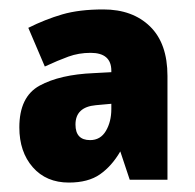

<svg xmlns="http://www.w3.org/2000/svg" viewBox="-20 -742 414 407"><path d="M216 -511Q216 -484 204.5 -464.5Q193 -445 171 -445Q140 -445 140 -478Q140 -515 183 -519L216 -522ZM40 -683 75 -601Q103 -614 125 -622Q147 -630 172 -630Q216 -630 216 -592V-589L179 -587Q107 -584 64 -560.5Q21 -537 21 -472Q21 -420 49.5 -387.5Q78 -355 126 -355Q167 -355 192 -372.5Q217 -390 235 -421L255 -361H335V-581Q335 -650 298 -686Q261 -722 199 -722Q148 -722 112 -711.5Q76 -701 40 -683Z"/></svg>

Font: Noto Sans UI SemiCondensed Black
Style: Regular
Weight: 900
Width: 4
Designer: Monotype Design Team
Foundry: Monotype Imaging Inc.
Version: 1.001